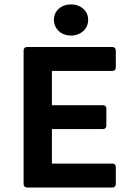

<svg xmlns="http://www.w3.org/2000/svg" viewBox="-20 -834 594 854"><path d="M219.7 -746.1C219.7 -705.1 252.9 -675.8 295.9 -675.8C338.9 -675.8 372.1 -705.1 372.1 -746.1C372.1 -786.1 338.9 -814.5 295.9 -814.5C252.9 -814.5 219.7 -786.1 219.7 -746.1ZM85 -609.4V-15.6C85 -5.9 90.8 0 100.6 0H479.5C489.3 0 495.1 -5.9 495.1 -15.6V-90.8C495.1 -100.6 489.3 -106.4 479.5 -106.4H210.9V-259.8H437.5C447.3 -259.8 453.1 -265.6 453.1 -275.4V-350.6C453.1 -360.4 447.3 -366.2 437.5 -366.2H210.9V-518.6H479.5C489.3 -518.6 495.1 -524.4 495.1 -534.2V-609.4C495.1 -619.1 489.3 -625 479.5 -625H100.6C90.8 -625 85 -619.1 85 -609.4Z"/></svg>

Font: Ed Sans Neue SemiBold
Style: Regular
Weight: 600
Designer: Stephen Hutchings
Version: Version 1.004;PS 001.004;hotconv 1.0.88;makeotf.lib2.5.64775